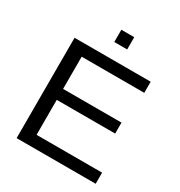

<svg xmlns="http://www.w3.org/2000/svg" viewBox="-200 -1004 1066 1140"><g transform="rotate(30 333.5 -434.0)"><path d="M624 0H82V-688H604V-611.8H174.8V-391.1H575.2V-315.9H174.8V-76.2H624ZM387.2 -784.2H298.8V-868.2H387.2Z"/></g></svg>

Font: Libra Sans Modern
Style: Regular
Weight: 400
Foundry: Stefan Peev, Context Ltd
Version: Version 1.000